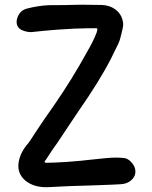

<svg xmlns="http://www.w3.org/2000/svg" viewBox="-20 -783 644 815"><path d="M376 -663Q375 -663 353 -663Q305 -663 222 -657Q169 -653 116 -647Q98 -645 73 -655Q45 -669 52 -702Q62 -739 96 -747Q143 -759 187 -761Q255 -761 324 -763Q330 -763 411 -762Q445 -761 469 -743.5Q493 -726 500 -699Q504 -685 502.5 -673Q501 -661 495 -638Q490 -614 481.5 -596Q473 -578 452 -536Q404 -441 309 -305Q295 -285 258 -228.5Q221 -172 199 -142Q194 -135 173 -102Q168 -99 170 -94Q171 -92 178 -92Q206 -92 268 -96Q312 -100 351 -103Q283 -97 432 -112Q479 -116 507 -112Q521 -111 535 -97Q549 -83 553 -68Q561 -35 532 -14Q515 -2 492 -1Q484 0 372 4Q323 5 275 7Q234 9 194 11Q126 16 87 -17Q50 -49 60 -99Q68 -139 100 -175Q107 -184 130 -220Q168 -278 208 -334Q287 -448 352 -567Q374 -604 390 -644Q395 -660 392.5 -662Q390 -664 376 -663Z"/></svg>

Font: LXGW WenKai & Jojoba
Style: Regular
Weight: 400
Designer: LXGW / Fontworks Inc.
Foundry: LXGW / Fontworks Inc.
Version: Version 1.501;January 22, 2025;FontCreator 15.0.0.2927 64-bi